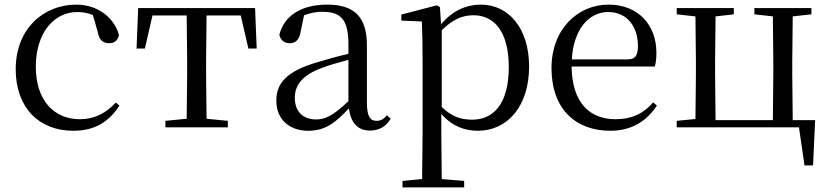

<svg xmlns="http://www.w3.org/2000/svg" viewBox="-20 -551 3586 831"><path d="M297 15C392 15 452 -25 497 -94L481 -107C436 -58 385 -35 325 -35C213 -35 135 -118 135 -262C135 -408 213 -499 315 -499C338 -499 360 -495 382 -486L403 -413C409 -378 425 -364 453 -364C475 -364 489 -375 495 -399C473 -479 399 -531 310 -531C172 -531 48 -430 48 -251C48 -84 150 15 297 15Z M787 0H966V-28L874 -37L872 -229V-288L874 -484H1022L1055 -341H1091L1084 -516H578L571 -341H607L640 -484H788L790 -288V-229L788 -37L696 -28V0Z M1581 14C1620 14 1650 -2 1671 -37L1655 -52C1639 -34 1627 -28 1610 -28C1583 -28 1568 -45 1568 -108V-355C1568 -479 1512 -531 1396 -531C1283 -531 1209 -482 1189 -400C1195 -377 1210 -364 1233 -364C1258 -364 1275 -377 1281 -413L1296 -485C1323 -495 1348 -500 1374 -500C1453 -500 1488 -470 1488 -359V-318C1444 -308 1397 -295 1355 -282C1223 -244 1176 -193 1176 -115C1176 -32 1235 15 1314 15C1386 15 1431 -18 1490 -82C1498 -22 1526 14 1581 14ZM1488 -113C1425 -53 1389 -34 1349 -34C1293 -34 1256 -66 1256 -128C1256 -183 1289 -226 1373 -257C1407 -270 1447 -281 1488 -292Z M2048 15C2177 15 2270 -92 2270 -263C2270 -427 2183 -531 2061 -531C2000 -531 1939 -506 1889 -446L1884 -520L1871 -528L1717 -488V-462L1806 -458C1808 -408 1809 -355 1809 -287V27L1807 224L1722 232V260H1989V232L1892 224L1890 27V-58C1938 -3 1994 15 2048 15ZM1892 -420C1942 -470 1985 -485 2029 -485C2120 -485 2182 -413 2182 -261C2182 -95 2111 -33 2024 -33C1975 -33 1935 -46 1892 -88Z M2622 15C2712 15 2779 -26 2823 -94L2807 -108C2766 -60 2715 -35 2644 -35C2534 -35 2456 -104 2454 -263H2814C2819 -279 2821 -299 2821 -323C2821 -441 2744 -531 2614 -531C2481 -531 2367 -425 2367 -257C2367 -76 2474 15 2622 15ZM2455 -294C2462 -424 2529 -499 2612 -499C2693 -499 2741 -437 2741 -352C2741 -312 2731 -294 2696 -294Z M2909 0H3438L3462 165H3499L3508 -31H3411L3409 -229V-288L3411 -480L3492 -489V-516H3245V-489L3325 -480L3327 -288V-229L3325 -31H3077L3075 -229V-288L3077 -480L3156 -489V-516H2909V-489L2990 -480L2992 -288V-229L2990 -36L2909 -28Z"/></svg>

Font: Source Han Serif CN
Style: Regular
Weight: 400
Designer: Ryoko NISHIZUKA 西塚涼子 (kana & ideographs); Frank Grießhammer (Latin, Greek & Cyrillic); Wenlong ZHANG 张文龙 (bopomofo); San
Foundry: Adobe
Version: Version 2.003;hotconv 1.1.1;makeotfexe 2.6.0